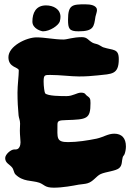

<svg xmlns="http://www.w3.org/2000/svg" viewBox="-20 -841 605 889"><path d="M557 -128C561 -139 563 -152 563 -163C563 -201 544 -222 509 -222C480 -222 459 -206 427 -199C388 -191 338 -183 295 -183C239 -183 246 -203 246 -264C246 -282 253 -284 288 -285C383 -288 399 -290 399 -364C399 -386 396 -388 381 -399C375 -403 376 -412 355 -412C336 -412 318 -396 288 -396C263 -396 201 -396 189 -409C186 -413 182 -441 182 -463C182 -494 187 -494 212 -494C259 -494 308 -487 346 -487C378 -487 405 -489 433 -492C497 -499 530 -495 530 -567C530 -618 503 -607 458 -622C452 -624 445 -630 436 -634C428 -638 416 -639 409 -643C387 -655 385 -669 359 -669C318 -669 291 -658 274 -658C231 -658 188 -668 149 -668C103 -668 19 -628 19 -576C19 -527 67 -531 67 -515C67 -490 61 -447 61 -412C61 -374 63 -337 66 -307C67 -295 73 -285 73 -269C73 -259 72 -247 72 -236C72 -213 75 -196 75 -182C75 -169 70 -149 53 -149C51 -149 48 -149 46 -149C30 -149 4 -126 4 -109C4 -85 25 -81 38 -63C42 -57 46 -39 50 -35C86 2 126 -7 162 5C186 14 187 28 229 28C270 28 318 19 344 14C357 12 374 11 384 8C411 1 426 -26 446 -35C470 -46 517 -49 532 -63C547 -76 543 -95 548 -112C549 -118 555 -122 557 -128ZM428 -801C422 -816 401 -821 375 -821C315 -821 295 -819 295 -750C295 -709 300 -696 343 -696C414 -696 415 -717 422 -764C424 -774 429 -785 429 -794C429 -797 428 -799 428 -801ZM257 -742C259 -750 260 -757 260 -763C260 -799 227 -816 193 -816C146 -816 130 -781 130 -741C130 -707 173 -696 179 -696C211 -696 251 -723 257 -742Z"/></svg>

Font: Freckle Face
Style: Regular
Weight: 400
Designer: Astigmatic (AOETI)
Foundry: Astigmatic (AOETI)
Version: Version 1.000